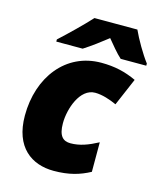

<svg xmlns="http://www.w3.org/2000/svg" viewBox="-115 -849 784 942"><g transform="rotate(15 276.5 -378.0)"><path d="M96 -617V-606H230C271 -632 310 -662 347 -691C365 -669 401 -625 423 -606H553V-617C523 -656 485 -722 465 -766H247C208 -723 142 -659 96 -617ZM247 10C324 10 378 -6 430 -34V-184C381 -158 339 -142 292 -142C254 -142 231 -163 231 -228C231 -300 268 -413 346 -413C382 -413 423 -399 456 -384L516 -524C460 -550 406 -563 337 -563C157 -563 41 -411 41 -216C41 -55 135 10 247 10Z"/></g></svg>

Font: Noto Sans Black
Style: Italic
Weight: 900
Italic angle: -12°
Designer: Monotype Design Team
Foundry: Monotype Imaging Inc.
Version: Version 2.013